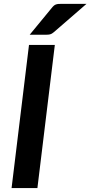

<svg xmlns="http://www.w3.org/2000/svg" viewBox="-20 -950 457 970"><path d="M38.5 0ZM169 0 257 -723H126.5L38.5 0ZM417 -930.5H291C285 -930.5 279.8 -930.3 275.2 -930C270.8 -929.7 266.6 -928.8 262.8 -927.5C258.9 -926.2 255.3 -924.1 252 -921.2C248.7 -918.4 245.2 -914.7 241.5 -910L130 -774.5H212C220.7 -774.5 227.8 -775.2 233.2 -776.5C238.8 -777.8 245 -781.5 252 -787.5Z"/></svg>

Font: Lato
Style: Bold Italic
Weight: 700
Italic angle: -7°
Designer: Lukasz Dziedzic
Foundry: tyPoland Lukasz Dziedzic
Version: Version 2.007; 2014-02-27